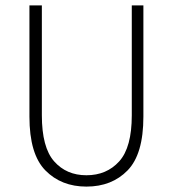

<svg xmlns="http://www.w3.org/2000/svg" viewBox="-20 -679 640 711"><path d="M300 12Q207 12 148 -48Q89 -108 89 -247V-659H135V-252Q135 -133 180.5 -81.5Q226 -30 300 -30Q375 -30 421.5 -81.5Q468 -133 468 -252V-659H511V-247Q511 -108 452.5 -48Q394 12 300 12Z"/></svg>

Font: TypoPRO Source Code Pro
Style: Regular
Weight: 300
Monospace: yes
Designer: Paul D. Hunt, Teo Tuominen
Foundry: Adobe Systems Incorporated
Version: Version 2.010;PS 1.0;hotconv 1.0.84;makeotf.lib2.5.63406